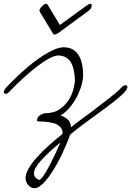

<svg xmlns="http://www.w3.org/2000/svg" viewBox="-42 -617 688 1007"><path d="M592 -155Q605 -170 616 -170Q626 -170 626 -161Q626 -145 594 -116.5Q562 -88 515.5 -53.5Q469 -19 417 18.5Q365 56 325 90Q321 104 310.5 129.5Q300 155 285.5 186.5Q271 218 252.5 250.5Q234 283 214.5 309.5Q195 336 175.5 353Q156 370 138 370Q127 370 118.5 364.5Q110 359 104 351Q98 343 95 334.5Q92 326 92 319Q92 296 107.5 268Q123 240 150 210Q177 180 212 148Q247 116 286 85V80Q286 53 259 37Q232 21 162 20Q152 20 152 14Q152 5 157 -2Q162 -9 169 -13.5Q176 -18 182.5 -20.5Q189 -23 192 -23Q241 -23 271.5 -44.5Q302 -66 319.5 -94.5Q337 -123 343.5 -151Q350 -179 351 -193H350Q350 -194 351 -194Q349 -260 328.5 -292Q308 -324 266 -326H264Q245 -326 216 -310.5Q187 -295 152.5 -268.5Q118 -242 81 -208.5Q44 -175 10 -139Q-3 -125 -12 -125Q-22 -125 -22 -135Q-22 -143 -11 -157Q30 -200 73 -239Q116 -278 156 -306.5Q196 -335 231 -352Q266 -369 292 -369Q342 -369 368 -331Q394 -293 394 -220V-219Q394 -204 387.5 -177.5Q381 -151 367 -121Q353 -91 330.5 -61.5Q308 -32 276 -11Q330 6 330 51Q355 30 381 11.5Q407 -7 432 -26Q486 -68 530 -101.5Q574 -135 592 -155ZM275 130Q215 179 175.5 222Q136 265 136 293Q136 314 161 326H162H163Q172 326 186 305Q200 284 216 254Q232 224 248 190Q264 156 275 130ZM414 -589Q425 -597 432 -597Q439 -597 439 -588Q439 -572 421 -559L261 -442Q250 -436 244 -436Q240 -436 237 -439L167 -555Q165 -559 165 -562Q165 -566 168.5 -572Q172 -578 177.5 -583.5Q183 -589 188.5 -593Q194 -597 199 -597Q205 -597 208 -592L272 -486Z"/></svg>

Font: Discipuli Britannica
Style: Regular
Weight: 400
Designer: Peter Wiegel
Foundry: Peter Wiegel
Version: Version 0.001 2009